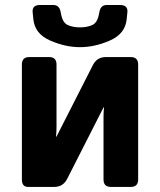

<svg xmlns="http://www.w3.org/2000/svg" viewBox="-20 -738 632 758"><path d="M91.3 0Q66.4 0 66.4 -29.3V-483.4Q66.4 -512.7 95.7 -512.7H173.8Q203.1 -512.7 203.1 -483.4V-237.8Q203.1 -218.3 201.2 -198.7H203.1L346.7 -481Q362.8 -512.7 397.9 -512.7H496.1Q525.4 -512.7 525.4 -483.4V-29.3Q525.4 0 496.1 0H418Q388.7 0 388.7 -29.3V-274.9Q388.7 -294.9 390.6 -314H388.7L245.1 -31.7Q229 0 193.8 0ZM108.9 -689.5Q106 -718.3 138.2 -718.3H190.4Q213.9 -718.3 219.2 -691.9L221.7 -679.7Q228 -647.5 248.5 -638.7Q269 -629.9 295.9 -629.9Q322.8 -629.9 343.3 -638.7Q363.8 -647.5 370.1 -679.7L372.6 -691.9Q377.9 -718.3 401.4 -718.3H453.6Q485.8 -718.3 482.9 -689.5L480 -661.1Q474.1 -604.5 414.1 -578.1Q354 -551.8 295.9 -551.8Q237.8 -551.8 177.7 -578.1Q117.7 -604.5 111.8 -661.1Z"/></svg>

Font: Istok
Style: Bold
Weight: 700
Designer: Andrey V. Panov
Foundry: Andrey V. Panov
Version: Version 1.0.1